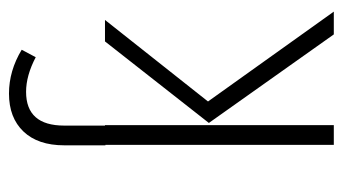

<svg xmlns="http://www.w3.org/2000/svg" viewBox="-192 -590 781 438"><g transform="rotate(-90 199.0 -370.5)"><path d="M132 -522H133V0H88V-521H87V-615Q87 -675 118.5 -708Q150 -741 205 -741Q257 -741 305 -712L288 -680Q246 -702 209 -702Q132 -702 132 -615ZM187 -287 392 0H340L138 -285L324 -522H373Z"/></g></svg>

Font: Fira Sans Extra Condensed ExtraLight
Style: Regular
Weight: 275
Width: 1
Designer: Carrois Corporate & Edenspiekermann AG
Foundry: Carrois Corporate GbR & Edenspiekermann AG
Version: Version 4.203